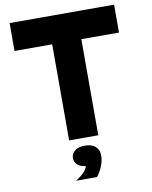

<svg xmlns="http://www.w3.org/2000/svg" viewBox="-110 -880 969 1220"><g transform="rotate(-10 375.0 -270.0)"><path d="M281 0V-620H38V-800H712V-620H469V0ZM373 180Q333 180 309 162Q285 144 285 115Q285 86 309 68Q333 50 373 50Q413 50 437 68Q461 86 461 115Q461 144 437 162Q413 180 373 180ZM279 260Q312 241 334.5 217Q357 193 359 172L373 50Q417 50 441 71Q465 92 465 130Q465 163 450.5 198.5Q436 234 415 260Z"/></g></svg>

Font: Martian Mono SemiExpanded ExtraBold
Style: Regular
Weight: 800
Width: 6
Designer: Roman Shamin
Foundry: Evil Martians
Version: Version 1.000